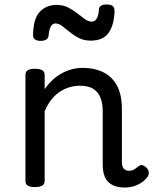

<svg xmlns="http://www.w3.org/2000/svg" viewBox="-20 -823 687 860"><path d="M539 17Q513 17 494 10Q475 3 463 -10Q451 -23 445.5 -42.5Q440 -62 440 -86V-326Q440 -361 429.5 -386.5Q419 -412 397 -425.5Q375 -439 338 -439Q316 -439 294 -433Q272 -427 251 -414Q230 -401 212 -379Q194 -357 180 -325V-11Q180 2 169 8.5Q158 15 136 15Q115 15 104.5 8.5Q94 2 94 -11V-489Q94 -502 104.5 -508.5Q115 -515 136 -515Q158 -515 169 -508.5Q180 -502 180 -489V-424Q195 -445 213 -462.5Q231 -480 253 -492.5Q275 -505 299 -512Q323 -519 350 -519Q402 -519 441.5 -500Q481 -481 503.5 -440.5Q526 -400 526 -334V-96Q526 -83 530 -74.5Q534 -66 541.5 -62Q549 -58 558 -58Q567 -58 574.5 -61Q582 -64 589 -69.5Q596 -75 603 -80Q611 -86 621 -82Q631 -78 638 -70Q646 -60 646.5 -50Q647 -40 641 -31Q630 -16 613.5 -5Q597 6 578 11.5Q559 17 539 17ZM162 -640Q128 -640 128 -666Q129 -739 158 -770Q187 -801 233 -801Q263 -801 285.5 -789.5Q308 -778 326 -763.5Q344 -749 360 -737.5Q376 -726 392 -726Q405 -726 413.5 -740.5Q422 -755 423 -781Q425 -803 457 -803Q477 -803 485 -796Q493 -789 493 -775Q492 -714 467.5 -677.5Q443 -641 386 -641Q357 -641 334 -652.5Q311 -664 292.5 -679.5Q274 -695 258.5 -706.5Q243 -718 228 -718Q216 -718 208 -705Q200 -692 198 -666Q197 -653 188 -646.5Q179 -640 162 -640Z"/></svg>

Font: Playwrite US Modern
Style: Regular
Weight: 400
Designer: Veronika Burian, José Scaglione
Foundry: TypeTogether
Version: Version 1.002